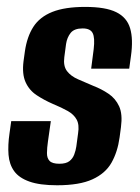

<svg xmlns="http://www.w3.org/2000/svg" viewBox="-20 -525 406 556"><path d="M145.3 11.5Q95.2 11.5 65.2 0.8Q35.2 -9.8 21.1 -29.3Q7 -48.8 4.7 -76.7Q2.5 -104.7 7.5 -138.6L12.5 -174.2H127.2L118.8 -115Q116.1 -96.6 116 -81.9Q115.8 -67.1 123.6 -59Q131.4 -50.8 152 -50.8Q171.1 -50.8 180.9 -58.3Q190.6 -65.8 195 -77.7Q199.4 -89.6 201 -100.7L206.1 -138.8Q210.1 -163.8 202 -178.7Q194 -193.5 176.5 -203.4Q159 -213.3 132.8 -224.2Q107.7 -235.1 86.1 -249.4Q64.5 -263.7 54 -287.2Q43.5 -310.7 48.1 -347.4L52.1 -376.4Q58.2 -418.6 76.6 -447.3Q95 -475.9 131.5 -490.5Q168 -505 226.8 -505Q285.9 -505 316.7 -489.7Q347.5 -474.5 356.8 -443.1Q366.2 -411.6 359.2 -362.5L354.2 -326.1H244L251.3 -382.7Q255.2 -415.8 248.3 -429.2Q241.5 -442.7 219.3 -442.7Q195 -442.7 184.6 -429.7Q174.2 -416.6 171.3 -397.6L166.2 -359.2Q162.9 -333.7 174.1 -319Q185.4 -304.3 206 -295.4Q226.6 -286.5 249.4 -276.7Q274.3 -267.1 294.4 -253.4Q314.6 -239.8 325 -217.1Q335.3 -194.5 330.3 -157L326.3 -127Q320.5 -85 302.9 -53.9Q285.3 -22.8 247.7 -5.7Q210.2 11.5 145.3 11.5Z"/></svg>

Font: Alumni Sans SC Thin
Style: Italic
Weight: 100
Italic angle: -8°
Designer: Robert E. Leuschke
Foundry: Robert E. Leuschke
Version: Version 1.016